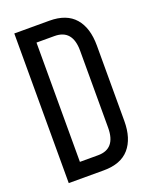

<svg xmlns="http://www.w3.org/2000/svg" viewBox="-133 -772 663 844"><g transform="rotate(-20 198.0 -350.0)"><path d="M40 -700H204Q284 -700 323.5 -654.5Q363 -609 363 -526V-173Q363 -91 323.5 -45.5Q284 0 204 0H40ZM118 -71H203Q286 -71 286 -170V-530Q286 -629 202 -629H118Z"/></g></svg>

Font: TypoPRO Bebas Neue
Style: Regular
Weight: 400
Designer: Ryoichi Tsunekawa
Foundry: Ryoichi Tsunekawa
Version: Version 001.003